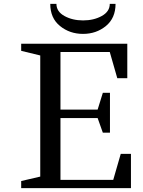

<svg xmlns="http://www.w3.org/2000/svg" viewBox="-20 -977 740 997"><path d="M90 -750H641V-571H589L550 -707H294V-408H487L514 -495H551V-288H514L487 -364H294V-43H568L607 -178H660V0H90V-37L189 -60V-689L90 -713ZM550 -957H580Q580 -883 530 -842Q480 -801 411 -801Q342 -801 291.5 -842Q241 -883 241 -957H273Q273 -917 314.5 -894Q356 -871 411.5 -871Q467 -871 508.5 -894Q550 -917 550 -957Z"/></svg>

Font: Ledger
Style: Regular
Weight: 400
Designer: Denis Masharov
Foundry: Denis Masharov
Version: 1.001